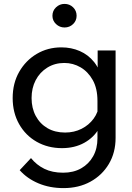

<svg xmlns="http://www.w3.org/2000/svg" viewBox="-20 -755 679 985"><path d="M573 -48Q573 28 538.5 86Q504 144 444 177Q384 210 306 210Q235 210 177 185.5Q119 161 81 118L139 56Q167 91 207.5 111Q248 131 304 131Q357 131 396.5 108.5Q436 86 458 46.5Q480 7 480 -46V-237Q480 -301 456 -344Q432 -387 393.5 -409.5Q355 -432 310 -432Q261 -432 222.5 -408Q184 -384 163 -343.5Q142 -303 142 -252Q142 -200 163.5 -160Q185 -120 223.5 -97.5Q262 -75 314 -75Q360 -75 398 -94Q436 -113 460.5 -146.5Q485 -180 489 -223L508 -204Q515 -144 488.5 -97Q462 -50 412.5 -22.5Q363 5 298 5Q226 5 168.5 -27.5Q111 -60 78 -118.5Q45 -177 45 -252Q45 -328 78.5 -386.5Q112 -445 168.5 -478.5Q225 -512 295 -512Q346 -512 389.5 -493Q433 -474 463 -436.5Q493 -399 502 -344H481V-496H573ZM311 -614Q286 -614 267.5 -631.5Q249 -649 249 -674Q249 -700 267.5 -717.5Q286 -735 311 -735Q337 -735 355 -717.5Q373 -700 373 -674Q373 -649 355 -631.5Q337 -614 311 -614Z"/></svg>

Font: Wix Madefor Display Medium
Style: Regular
Weight: 500
Designer: Dalton Maag Ltd
Foundry: Dalton Maag Ltd
Version: Version 3.100